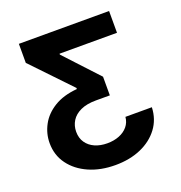

<svg xmlns="http://www.w3.org/2000/svg" viewBox="-132 -659 907 963"><g transform="rotate(-20 321.0 -177.5)"><path d="M321.8 191.4Q243.2 191.4 181.4 164.1Q119.6 136.7 84 88.1Q48.3 39.6 48.3 -24.9Q48.3 -75.7 72.8 -121.1Q97.2 -166.5 146.5 -196.8Q195.8 -227.1 269.5 -233.4V-239.3L73.7 -444.3V-545.9H555.2V-429.7H248.5V-424.8L414.1 -246.6V-147H340.3Q290.5 -147 257.8 -131.8Q225.1 -116.7 209 -90.8Q192.9 -64.9 192.9 -32.7Q192.9 1 209.5 25.1Q226.1 49.3 254.9 62Q283.7 74.7 320.8 74.7Q356 74.7 384.5 63.5Q413.1 52.2 430.7 31Q448.2 9.8 450.7 -19H591.8Q589.4 44.4 554 91.8Q518.6 139.2 458.7 165.3Q398.9 191.4 321.8 191.4Z"/></g></svg>

Font: Inter Cardless
Style: Bold
Weight: 700
Designer: Rasmus Andersson
Foundry: rsms
Version: Version 4.001;git-9221beed3